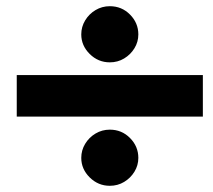

<svg xmlns="http://www.w3.org/2000/svg" viewBox="-20 -644 688 619"><path d="M34 -268V-402H634V-268ZM334 -45Q296.5 -45 269.2 -72Q242 -99 242 -135Q242 -159.5 254.5 -180.2Q267 -201 288 -213.5Q309 -226 334 -226Q372.5 -226 399.2 -199Q426 -172 426 -135Q426 -111 413.5 -90.5Q401 -70 380.2 -57.5Q359.5 -45 334 -45ZM334 -443Q296.5 -443 269.2 -470Q242 -497 242 -533Q242 -557.5 254.5 -578.2Q267 -599 288 -611.5Q309 -624 334 -624Q372.5 -624 399.2 -597Q426 -570 426 -533Q426 -509 413.5 -488.5Q401 -468 380.2 -455.5Q359.5 -443 334 -443Z"/></svg>

Font: Geologica Roman Black
Style: Regular
Weight: 900
Designer: Sindre Bremnes, Frode Helland
Foundry: Monokrom Skriftforlag AS
Version: Version 1.010;gftools[0.9.28]